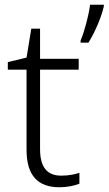

<svg xmlns="http://www.w3.org/2000/svg" viewBox="-20 -780 458 810"><path d="M418 -753V-760H360C355 -717 335 -643 320 -609V-600H353C382 -646 408 -709 418 -753ZM238 -39C177 -39 149 -77 149 -151V-486H312V-532H149V-659H112L92 -537L13 -518V-486H92V-148C92 -37 142 10 231 10C264 10 295 3 315 -5V-51C296 -44 268 -39 238 -39Z"/></svg>

Font: Noto Sans Myanmar UI Light
Style: Regular
Weight: 300
Designer: Monotype Design Team
Foundry: Monotype Imaging Inc.
Version: Version 2.103